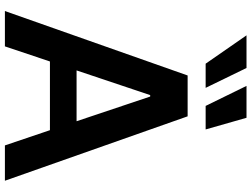

<svg xmlns="http://www.w3.org/2000/svg" viewBox="-138 -862 1001 764"><g transform="rotate(90 362.0 -480.5)"><path d="M233.9 -798.8 121.1 -961.4H251L330.1 -798.8ZM401.9 -798.8 322.3 -961.4H449.2L495.6 -798.8ZM165 0H24.4L280.8 -727.1H443.4L699.7 0H559.1L498.5 -179.2H225.1ZM260.7 -285.2H462.9L364.7 -578.1H358.9Z"/></g></svg>

Font: Interop SemBd
Style: Regular
Weight: 600
Designer: Rasmus Andersson, Google, Jang Haemin
Foundry: jhaemin
Version: Version 1.007